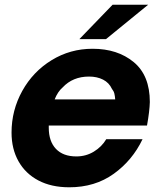

<svg xmlns="http://www.w3.org/2000/svg" viewBox="-20 -783 684 815"><path d="M29 -220Q29 -315 74.5 -397Q120 -479 199 -527.5Q278 -576 373 -576Q479 -576 547.5 -519.5Q616 -463 616 -350Q615 -311 604 -250H187V-241Q187 -183 217.5 -151Q248 -119 304 -119Q345 -119 378.5 -139.5Q412 -160 431 -192H585Q542 -102 462.5 -45Q383 12 274 12Q198 12 143 -17Q88 -46 58.5 -98.5Q29 -151 29 -220ZM469 -361Q468 -375 465.5 -385.5Q463 -396 455 -406Q443 -432 417.5 -445Q392 -458 358 -458Q289 -458 246 -412Q225 -394 212 -361ZM430 -617H317L458 -763H609Z"/></svg>

Font: Open Sauce One ExtraBold Italic
Style: Regular
Weight: 800
Italic angle: -10°
Designer: Alfredo Marco Pradil
Foundry: Creative Sauce Fz LLC
Version: Version 1.477